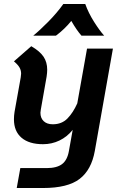

<svg xmlns="http://www.w3.org/2000/svg" viewBox="-20 -714 598 964"><path d="M547 -470 456 44Q439 139 379.5 184.5Q320 230 196 230H64L82 130H214Q265 130 291.5 110Q318 90 326 44L345 -62Q317 -27 278.5 -8.5Q240 10 196 10Q126 10 88 -22.5Q50 -55 50 -115Q50 -133 53 -152L84 -325Q86 -339 86 -344Q86 -361 78 -375Q70 -389 50 -406L137 -482Q180 -457 198.5 -429.5Q217 -402 217 -364Q217 -349 214 -329L185 -164Q183 -152 183 -148Q183 -121 199.5 -105.5Q216 -90 245 -90Q290 -90 318.5 -119Q347 -148 368 -195L417 -470ZM298 -694H408Q424 -649 452.5 -604Q481 -559 503 -535H389Q365 -562 338 -609Q305 -568 261 -535H147Q179 -561 222.5 -605Q266 -649 298 -694Z"/></svg>

Font: KoHo
Style: Bold Italic
Weight: 700
Italic angle: -10°
Version: Version 1.000; ttfautohint (v1.6)